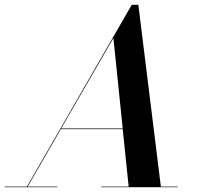

<svg xmlns="http://www.w3.org/2000/svg" viewBox="-66 -785 834 805"><path d="M-46 -2.5V0H174V-2.5H50L189 -243.5H448.5L473.5 -2.5H359V0H679V-2.5H608.5L514 -765H486.5L47 -2.5ZM409.5 -625.5 448.5 -246.5H190.5Z"/></svg>

Font: Bodoni* 72pt Medium
Style: Italic
Weight: 500
Italic angle: -13°
Version: Version 2.3